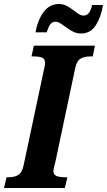

<svg xmlns="http://www.w3.org/2000/svg" viewBox="-40 -943 537 963"><path d="M-7 -54H3Q33 -54 51.5 -65.5Q70 -77 78 -112L180 -592Q186 -615 186 -628Q186 -647 172 -653.5Q158 -660 128 -660H118L130 -714H436L425 -660H414Q382 -660 363 -648Q344 -636 337 -600L238 -132Q236 -123 232 -108.5Q228 -94 228 -86Q228 -67 243 -60.5Q258 -54 287 -54H298L285 0H-20ZM286 -810Q270 -822 259.5 -828Q249 -834 239 -834Q221 -834 211.5 -820Q202 -806 194 -781H138Q149 -843 179 -883Q209 -923 255 -923Q276 -923 293.5 -914Q311 -905 332 -889Q347 -877 357.5 -871Q368 -865 379 -865Q397 -865 407 -879.5Q417 -894 422 -918H477Q466 -855 439.5 -815Q413 -775 367 -775Q345 -775 327 -784Q309 -793 286 -810Z"/></svg>

Font: Noto Serif CondExtraBold
Style: Italic
Weight: 800
Width: 3
Italic angle: -12°
Designer: Monotype Design Team
Foundry: Monotype Imaging Inc.
Version: Version 1.001